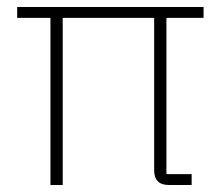

<svg xmlns="http://www.w3.org/2000/svg" viewBox="-20 -528 638 548"><path d="M455 -31H527V0H462Q420 0 420 -42V-477H159V0H124V-477H29V-508H561V-477H455Z"/></svg>

Font: IBM Plex Sans Arabic ExtLt
Style: Regular
Weight: 200
Designer: Mike Abbink, Paul van der Laan, Pieter van Rosmalen, Wael Morcos, Khajak Apelian
Foundry: Bold Monday
Version: Version 1.2